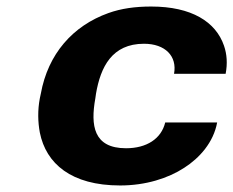

<svg xmlns="http://www.w3.org/2000/svg" viewBox="-20 -558 714 588"><path d="M272 -257 274 -271C288 -353 323 -424 421 -424C486 -424 523 -386 513 -332H671C677 -363 675 -392 666 -418C641 -491 567 -538 443 -538C394 -538 351 -532 312 -518C203 -479 127 -393 105 -271L102 -257C95 -220 96 -184 102 -152C121 -57 198 10 348 10C426 10 495 -12 544 -44C591 -74 634 -122 645 -183H486C474 -133 429 -104 366 -104C266 -104 257 -174 272 -257Z"/></svg>

Font: Asimov
Style: XWidIt
Weight: 500
Designer: Google
Version: Version 2.000980; 2014